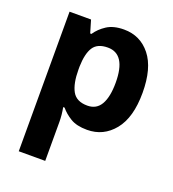

<svg xmlns="http://www.w3.org/2000/svg" viewBox="-143 -666 918 1016"><g transform="rotate(20 316.5 -158.0)"><path d="M382 -556Q474 -556 531 -484.5Q588 -413 588 -274Q588 -135 529 -62.5Q470 10 378 10Q319 10 284 -11.5Q249 -33 227 -60H219Q227 -18 227 20V240H78V-546H199L220 -475H227Q249 -508 286 -532Q323 -556 382 -556ZM334 -437Q276 -437 252.5 -401Q229 -365 227 -291V-275Q227 -196 250.5 -153.5Q274 -111 336 -111Q387 -111 411.5 -153.5Q436 -196 436 -276Q436 -437 334 -437Z"/></g></svg>

Font: Noto IKEA Simplified Chinese
Style: Bold
Weight: 700
Designer: Monotype Design Team
Foundry: Monotype Imaging Inc.
Version: Version 1.100